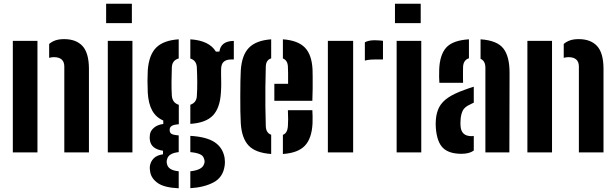

<svg xmlns="http://www.w3.org/2000/svg" viewBox="-20 -820 3314 1033"><path d="M326 0V-462.5Q325.5 -512.5 269.5 -512.5Q259 -512.5 244.5 -509V-583.5Q259 -596 278.2 -602.8Q297.5 -609.5 325 -609.5Q389.5 -609.5 423.8 -572.5Q458 -535.5 458.5 -451V0ZM49 0V-600H181.5V0Z M551 -695.5V-800H689.5V-695.5ZM560 0V-600H692.5V0Z M941.5 193Q865 189.5 830.2 165.8Q795.5 142 788.5 107.5Q787 101 786.2 91.2Q785.5 81.5 786.5 73.5Q790 49.5 806.8 32.2Q823.5 15 857 10V-9Q793 -18.5 786.5 -65.5Q785 -76.5 785.5 -82.2Q786 -88 786.5 -95.5Q789 -116 808 -132.5Q827 -149 858.5 -153V-171.5Q818.5 -189 798.5 -226Q778.5 -263 775 -321Q773.5 -359.5 773.5 -384.8Q773.5 -410 775 -441.5Q781 -524 820 -563.5Q859 -603 941.5 -608.5V-505.5Q905.5 -495.5 904.5 -456.5Q903 -416.5 902.8 -378.8Q902.5 -341 904.5 -306Q907 -267 942 -256V-151.5Q914.5 -149.5 903.8 -142.5Q893 -135.5 893 -123V-119Q893 -106.5 902 -100.2Q911 -94 941.5 -91.5V-1.5Q887 4 879 36.5Q876.5 43.5 876.8 51Q877 58.5 879 64.5Q887 96.5 941.5 101.5ZM1004 -153.5V-256.5Q1037 -267.5 1039 -302.5Q1041.5 -337.5 1041.2 -377.5Q1041 -417.5 1039 -458.5Q1036.5 -495.5 1004 -505V-608.5Q1105.5 -602 1141.5 -542.5H1160.5Q1168 -599 1238 -600V-500H1223.5Q1198 -500 1183.8 -487.8Q1169.5 -475.5 1169.5 -444.5V-417Q1170 -390.5 1170.2 -370.8Q1170.5 -351 1168.5 -321Q1163.5 -238.5 1125.5 -198.8Q1087.5 -159 1004 -153.5ZM1004 192.5V101.5Q1034.5 98.5 1053.5 89Q1072.5 79.5 1078 62.5Q1084 48 1077 32Q1072.5 16.5 1053.5 8.8Q1034.5 1 1004 -1.5V-89Q1091 -84 1135 -54.8Q1179 -25.5 1188.5 29.5Q1189.5 37.5 1190 48.8Q1190.5 60 1188.5 73Q1179.5 134.5 1129 161.2Q1078.5 188 1004 192.5Z M1275.5 -156.5Q1274 -183 1273.2 -222Q1272.5 -261 1272.8 -303.2Q1273 -345.5 1273.5 -382.5Q1274 -419.5 1275.5 -441.5Q1281 -524 1319.5 -563.2Q1358 -602.5 1439 -608.5V-506Q1411 -497.5 1410 -461.5Q1408.5 -400 1407.8 -349.2Q1407 -298.5 1407.8 -249Q1408.5 -199.5 1410 -142Q1411 -104.5 1439 -95V8.5Q1354.5 2.5 1317.5 -37Q1280.5 -76.5 1275.5 -156.5ZM1456 -277.5V-369H1530Q1530 -399 1530 -425.8Q1530 -452.5 1529 -461.5Q1527.5 -495.5 1502 -505.5V-608.5Q1583 -602.5 1620.2 -564.2Q1657.5 -526 1661.5 -446.5Q1662 -435 1662.2 -406.2Q1662.5 -377.5 1662.2 -342.5Q1662 -307.5 1660.5 -277.5ZM1502 8.5V-94.5Q1527 -103.5 1529 -143Q1530 -158 1530.2 -178Q1530.5 -198 1529 -227H1660.5Q1661.5 -218.5 1661.8 -195.8Q1662 -173 1661.5 -156.5Q1657.5 -75 1620.2 -36Q1583 3 1502 8.5Z M1943 -494V-592.5Q1963.5 -603.5 1996 -603.5Q2008 -603.5 2020.2 -602.5Q2032.5 -601.5 2040.5 -600.5V-500H1997.5Q1964.5 -500 1943 -494ZM1744 0V-600H1880V0Z M2105 -695.5V-800H2243.5V-695.5ZM2114 0V-600H2246.5V0Z M2344 -374.5Q2343 -384.5 2342.5 -405.5Q2342 -426.5 2343 -446.5Q2346 -525 2380.8 -564Q2415.5 -603 2503 -608.5V-506.5Q2474 -497.5 2471.5 -462Q2471 -454 2471 -434.8Q2471 -415.5 2471 -397.5Q2471 -379.5 2471.5 -374.5ZM2591.5 0V-455.5Q2591.5 -492.5 2565.5 -503.5V-608.5Q2654.5 -602.5 2688.2 -559.2Q2722 -516 2721.5 -426L2720.5 0ZM2325 -130.5Q2324 -140 2324 -153.2Q2324 -166.5 2325 -175.5Q2328 -215 2343.2 -243.8Q2358.5 -272.5 2390.8 -294.5Q2423 -316.5 2477.5 -336Q2490.5 -341 2503.2 -345.2Q2516 -349.5 2529 -353.5V-267.5Q2524 -265.5 2519.2 -263Q2514.5 -260.5 2509.5 -258Q2478 -244.5 2468.5 -222.2Q2459 -200 2458 -175Q2457 -162 2457.2 -156.2Q2457.5 -150.5 2458 -140Q2462.5 -87.5 2516.5 -87.5Q2524 -87.5 2529 -89V-10Q2505 7.5 2463 7.5Q2396 7.5 2363.5 -24Q2331 -55.5 2325 -130.5Z M3094.5 0V-462.5Q3094 -512.5 3038 -512.5Q3027.5 -512.5 3013 -509V-583.5Q3027.5 -596 3046.8 -602.8Q3066 -609.5 3093.5 -609.5Q3158 -609.5 3192.2 -572.5Q3226.5 -535.5 3227 -451V0ZM2817.5 0V-600H2950V0Z"/></svg>

Font: Big Shoulders Stencil Text ExtraBold
Style: Regular
Weight: 800
Designer: Patric King
Foundry: XO Type Co
Version: Version 1.000